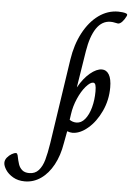

<svg xmlns="http://www.w3.org/2000/svg" viewBox="-377 -967 965 1421"><g transform="rotate(5 105.0 -257.0)"><path d="M-300 275Q-300 254 -285.5 236Q-271 218 -252 207Q-233 196 -221 196Q-215 196 -212.5 199Q-210 202 -207 211Q-199 252 -190.5 277Q-182 302 -163 318.5Q-144 335 -110 335Q-67 335 -40.5 305.5Q-14 276 0 226.5Q14 177 26 100L120 -528Q137 -641 183.5 -728.5Q230 -816 297 -864.5Q364 -913 443 -913Q457 -913 474 -911Q491 -909 501 -905Q510 -902 510 -895Q510 -890 507 -884Q495 -859 479 -842Q463 -825 448 -825Q443 -825 426 -829Q409 -833 393 -833Q329 -833 288 -772.5Q247 -712 229 -600L186 -329H187Q225 -397 272.5 -436.5Q320 -476 360 -476Q393 -476 412.5 -444Q432 -412 432 -348Q432 -254 393.5 -171.5Q355 -89 296.5 -39.5Q238 10 182 10Q165 10 143 2L126 93Q111 185 73.5 254Q36 323 -18.5 361Q-73 399 -138 399Q-188 399 -225 377.5Q-262 356 -281 326.5Q-300 297 -300 275ZM326 -310Q326 -342 321 -357.5Q316 -373 303 -373Q281 -373 249.5 -336.5Q218 -300 193 -242.5Q168 -185 160 -126L154 -84Q177 -68 205 -68Q241 -68 268.5 -101.5Q296 -135 311 -190.5Q326 -246 326 -310Z"/></g></svg>

Font: Charm
Style: Bold
Weight: 700
Designer: Katatrad Aksorn Co.,Ltd.
Foundry: Cadson Demak Co.,Ltd.
Version: Version 1.001